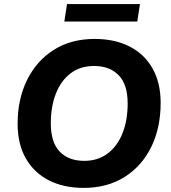

<svg xmlns="http://www.w3.org/2000/svg" viewBox="-20 -906 836 937"><path d="M388 11Q291 11 218.5 -26Q146 -63 106 -133Q66 -203 66 -302Q66 -423 112.5 -516.5Q159 -610 243 -663Q327 -716 442 -716Q540 -716 612.5 -679Q685 -642 724.5 -572Q764 -502 764 -404Q764 -282 718 -188.5Q672 -95 587.5 -42Q503 11 388 11ZM391 -121Q458 -121 505.5 -157Q553 -193 578 -256Q603 -319 603 -401Q603 -494 559 -539Q515 -584 439 -584Q372 -584 325 -548.5Q278 -513 253 -450Q228 -387 228 -304Q228 -211 271.5 -166Q315 -121 391 -121ZM294 -801 307 -886H663L650 -801Z"/></svg>

Font: Nunito Sans ExtraBold
Style: Italic
Weight: 800
Italic angle: -9°
Designer: Vernon Adams
Foundry: Vernon Adams
Version: Version 3.006; ttfautohint (v1.8.3)